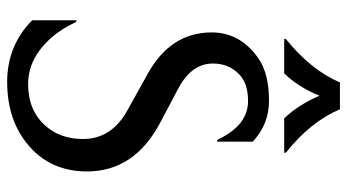

<svg xmlns="http://www.w3.org/2000/svg" viewBox="-244 -748 1002 555"><g transform="rotate(90 257.5 -471.0)"><path d="M218.8 -952.1H296.4Q332.5 -866.7 421.9 -795.9V-791H322.8Q283.7 -831.1 257.3 -893.1Q231 -829.6 192.4 -791H93.3V-795.9Q182.6 -867.7 218.8 -952.1ZM39.1 -62.5V-189.9H43.9Q63.5 -147 89.4 -118.2Q148.4 -50.8 223.6 -50.8Q300.3 -50.8 344.7 -101.6Q382.3 -144.5 382.3 -209.5Q382.3 -292 299.3 -337.9L193.8 -396.5Q74.2 -462.9 74.2 -581.1Q74.2 -663.1 147.5 -715.3Q191.9 -747.1 272 -747.1Q339.4 -747.1 390.1 -700.2V-597.2H385.3Q377.9 -612.3 368.7 -627Q330.6 -686.5 272.5 -686.5Q223.6 -686.5 197.8 -663.1Q164.1 -632.8 164.1 -585.4Q164.1 -522.9 236.3 -484.9L335 -432.6Q476.1 -357.9 476.1 -221.2Q476.1 -120.6 407.2 -57.6Q333.5 9.8 217.3 9.8Q112.3 9.8 39.1 -62.5Z"/></g></svg>

Font: Classica
Style: Book
Weight: 400
Version: Version 1.001